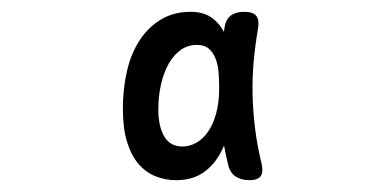

<svg xmlns="http://www.w3.org/2000/svg" viewBox="-20 -750 640 325"><path d="M278 -445Q260 -445 243.5 -451.5Q227 -458 214.5 -472.5Q202 -487 195 -510Q188 -533 188 -566Q188 -600 195 -630Q202 -660 216.5 -682Q231 -704 252.5 -717Q274 -730 303 -730Q326 -730 340.5 -718.5Q355 -707 362.5 -688.5Q370 -670 372.5 -647Q375 -624 375 -602Q375 -570 370 -541.5Q365 -513 353.5 -491.5Q342 -470 323.5 -457.5Q305 -445 278 -445ZM289 -502Q301 -502 312.5 -508.5Q324 -515 332.5 -527.5Q341 -540 346 -558.5Q351 -577 351 -601Q351 -614 350 -627Q349 -640 345 -650.5Q341 -661 333.5 -667.5Q326 -674 313 -674Q298 -674 286 -665.5Q274 -657 265.5 -642Q257 -627 252.5 -607Q248 -587 248 -565Q248 -536 258 -519Q268 -502 289 -502ZM360 -703Q362 -717 370.5 -723.5Q379 -730 393 -730Q408 -730 413.5 -723.5Q419 -717 417 -703Q412 -674 409.5 -647Q407 -620 407.5 -592Q408 -564 411.5 -534.5Q415 -505 423 -472Q426 -458 421 -451.5Q416 -445 402 -445Q388 -445 378.5 -451.5Q369 -458 366 -472Q358 -505 354.5 -534.5Q351 -564 351 -592Q351 -620 353.5 -647Q356 -674 360 -703Z"/></svg>

Font: Maple Mono
Style: Regular
Weight: 400
Monospace: yes
Designer: subframe7536
Version: Version 7.300